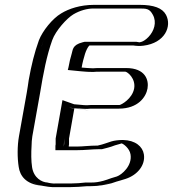

<svg xmlns="http://www.w3.org/2000/svg" viewBox="-20 -716 712 790"><path d="M335 50C318 52 285 54 267 54H209C196 55 171 52 160 49C113 46 83 14 77 -26C73 -53 73 -85 75 -117C75 -128 76 -141 78 -155L110 -334C123 -413 137 -488 160 -552C175 -593 221 -645 254 -665C284 -683 325 -696 367 -696H554C600 -696 627 -688 643 -659C677 -597 608 -518 539 -528L532 -529H335C318 -525 316 -512 310 -494C305 -479 300 -458 297 -440L318 -438C333 -437 348 -435 364 -435C374 -436 385 -436 397 -436H499C544 -436 575 -397 567 -352C559 -307 514 -269 469 -269H367C356 -269 346 -269 337 -268C316 -268 292 -271 274 -272C271 -272 268 -272 266 -273L244 -147V-123C243 -120 243 -116 243 -113H297C326 -113 356 -117 386 -117H391C404 -120 423 -125 432 -129L455 -136C508 -153 546 -119 552 -84C560 -34 517 10 480 22L457 29C451 31 446 33 442 34L423 40C402 46 380 50 353 50ZM270 39C288 39 321 37 337 35H356C381 35 400 32 421 26L439 20C442 19 449 17 455 15L478 8C508 -2 544 -38 537 -79C532 -108 501 -136 457 -122L435 -115C422 -110 403 -105 390 -102H383C354 -102 325 -98 294 -98H228V-110C228 -114 228 -115 229 -122V-146L255 -294L273 -287H277C295 -286 318 -283 339 -283C348 -284 359 -284 370 -284H472C509 -284 546 -315 552 -352C558 -389 532 -421 496 -421H394C382 -421 372 -421 362 -420H361C344 -420 328 -422 314 -423L279 -426L282 -440C285 -459 291 -480 296 -496C301 -512 306 -537 336 -544H536L544 -543C600 -535 657 -599 629 -651C616 -675 596 -681 551 -681H364C325 -681 287 -670 260 -653C231 -636 188 -585 175 -549C157 -500 144 -447 133 -386C131 -370 128 -352 125 -334L93 -155C86 -118 86 -66 92 -31C98 4 124 32 165 34C174 36 201 40 212 39ZM270 39H212C201 40 174 36 165 34C124 32 98 4 92 -31C86 -67 86 -117 93 -155L125 -334C128 -352 131 -370 133 -386C144 -447 157 -500 175 -549C188 -585 231 -636 260 -653C287 -670 325 -681 364 -681H551C596 -681 616 -675 629 -651C657 -599 600 -535 544 -543L536 -544H336C306 -537 301 -512 296 -496C291 -480 285 -459 282 -440L279 -426L314 -423C328 -422 344 -420 361 -420H362C372 -421 382 -421 394 -421H496C532 -421 558 -389 552 -352C546 -315 509 -284 472 -284H370C359 -284 348 -284 339 -283C318 -283 295 -286 277 -287H273L255 -294L229 -146V-122C228 -115 228 -114 228 -110V-98H294C325 -98 354 -102 383 -102H390C403 -105 422 -110 435 -115L457 -122C501 -136 532 -108 537 -79C544 -38 508 -2 478 8L455 15C449 17 442 19 439 20L421 26C400 32 381 35 356 35H337C321 37 288 39 270 39ZM367 -269H469C514 -269 559 -307 567 -352C575 -397 544 -436 499 -436H397C385 -436 373 -436 364 -435C348 -435 333 -437 318 -438L297 -440C300 -458 305 -479 310 -494C316 -513 319 -524 335 -529H532L539 -528C609 -517 677 -597 643 -659C627 -688 600 -696 554 -696H367C325 -696 284 -683 254 -665C220 -645 175 -594 160 -552C142 -502 129 -449 118 -386C116 -369 113 -352 110 -334L78 -155C75 -140 76 -128 75 -117C73 -85 73 -53 77 -26C83 15 113 45 160 49C172 52 196 55 209 54H267C286 54 318 52 335 50H353C394 50 426 40 457 29L480 22C517 10 560 -34 552 -84C546 -119 508 -153 455 -136L432 -129C422 -125 404 -120 391 -117H386C356 -117 327 -113 297 -113H243C243 -117 242 -116 243 -123L244 -147L266 -273H267C442 -248 269 -272 269 -272H274C291 -271 315 -268 337 -268C345 -269 357 -269 367 -269ZM270 39H209C199 40 181 37 175 35C153 34 119 17 112 -28C108 -54 108 -86 110 -118C110 -129 111 -141 113 -155L145 -334C158 -413 172 -487 195 -551C209 -590 255 -641 282 -657C309 -673 339 -681 364 -681H551C583 -681 595 -681 609 -655C626 -624 614 -588 591 -564C569 -541 553 -542 553 -542L541 -544H328L320 -542C276 -531 280 -509 275 -495C270 -479 265 -458 262 -440L259 -428L309 -423C322 -422 338 -420 361 -420H364C373 -421 382 -421 394 -421H496C505 -420 539 -393 532 -352C524 -309 479 -285 472 -284H370C359 -284 346 -284 337 -283C322 -283 303 -286 285 -287L237 -304L209 -146V-122C208 -118 208 -116 208 -112V-98H294C331 -98 360 -102 383 -102H399C414 -106 433 -110 453 -118L474 -124C478 -125 479 -126 480 -126C487 -125 513 -106 517 -81C525 -34 481 3 461 10L438 17C431 19 425 22 421 23L405 28C386 33 373 35 356 35H332C319 37 287 39 270 39ZM367 -269H469C548 -269 581 -317 587 -352C593 -387 578 -436 499 -436H397C385 -436 371 -436 362 -435C350 -435 331 -437 316 -438C319 -457 325 -479 330 -495C334 -507 341 -523 348 -529H528C541 -527 556 -526 570 -528C659 -539 688 -608 663 -655C648 -683 613 -696 554 -696H367C310 -696 263 -680 232 -661C196 -640 155 -589 140 -550C122 -500 109 -448 98 -386C96 -370 93 -352 90 -334L58 -155C51 -116 51 -66 57 -29C62 6 85 42 151 48C167 51 189 55 211 54H267C288 54 318 52 339 50H353C388 50 415 44 439 38L460 31C463 30 468 29 474 27L497 20C546 4 579 -37 572 -81C567 -113 537 -139 486 -140C469 -140 451 -138 438 -134L414 -126C407 -123 394 -120 382 -117C346 -117 320 -113 297 -113H263C263 -116 263 -117 264 -122V-146L286 -271C302 -270 317 -268 336 -268H339C347 -269 357 -269 367 -269Z"/></svg>

Font: Blanket
Style: Black
Weight: 900
Foundry: Cannot Into Space Fonts
Version: Version 0.9